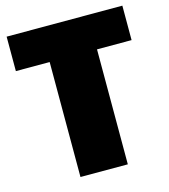

<svg xmlns="http://www.w3.org/2000/svg" viewBox="-105 -773 754 857"><g transform="rotate(-15 272.5 -345.0)"><path d="M161.1 0V-531.2H4.9V-690.4H539.6V-531.2H379.9V0Z"/></g></svg>

Font: Candal
Style: Regular
Weight: 400
Designer: vernon adams
Foundry: vernon adams
Version: Version 1.000